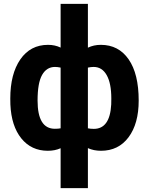

<svg xmlns="http://www.w3.org/2000/svg" viewBox="-20 -770 770 993"><path d="M33.2 -260.3Q33.2 -387.7 85.2 -462.9Q137.2 -538.1 228.5 -538.1Q264.2 -538.1 293.5 -523.9V-750H434.6V-523.4Q464.8 -538.1 501.5 -538.1Q593.3 -538.1 645.3 -463.1Q697.3 -388.2 697.3 -250Q697.3 -130.4 645 -60.3Q592.8 9.8 502.4 9.8Q464.8 9.8 434.6 -3.9V203.1H293.5V-3.4Q264.2 9.8 227.5 9.8Q142.1 9.8 90.3 -54.2Q38.6 -118.2 33.7 -229.5ZM555.7 -260.3Q555.7 -339.4 531.7 -381.6Q507.8 -423.8 464.4 -423.8Q450.7 -423.8 434.6 -420.4V-106.4Q448.2 -103.5 465.3 -103.5Q548.3 -103.5 555.2 -229.5ZM174.3 -250Q174.3 -104 263.7 -104Q282.2 -104 293.5 -106.4V-420.4Q277.3 -423.8 264.6 -423.8Q221.2 -423.8 197.8 -382.6Q174.3 -341.3 174.3 -250Z"/></svg>

Font: SteelSelectRoboto
Style: Roboto-Bold
Weight: 700
Designer: Google
Version: Version 2.137; 2017